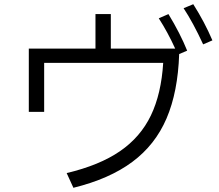

<svg xmlns="http://www.w3.org/2000/svg" viewBox="-20 -861 1040 913"><path d="M899 -841Q953 -756 990 -669L946 -650Q898 -754 853 -822ZM781 -794Q837 -702 870 -620L832 -604Q826 -424 772 -298Q718 -172 609 -91Q500 -10 329 32L297 -38Q453 -75 550.5 -142Q648 -209 697.5 -312Q747 -415 756 -562H190V-329H117V-630H434V-794H507V-630H813Q778 -707 735 -774Z"/></svg>

Font: IBM Plex Sans SC
Style: Regular
Weight: 400
Designer: Mike Abbink; Paul van der Laan; Pieter van Rosmalen; Eunyou Noh; Wujin Sim; Chorong Kim; Dohee Lee; Yejin We; Jinhee Kim
Foundry: Sandoll Inc.
Version: Version 1.000